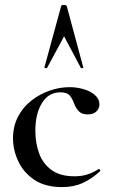

<svg xmlns="http://www.w3.org/2000/svg" viewBox="-20 -750 460 782"><path d="M233 12Q164 12 120 -17.5Q76 -47 54.5 -93Q33 -139 33 -186Q33 -236 53.5 -275Q74 -314 108 -340.5Q142 -367 182.5 -381Q223 -395 263 -395Q292 -395 320 -387Q348 -379 366.5 -363Q385 -347 385 -325Q385 -309 373 -296.5Q361 -284 337 -284Q315 -284 302.5 -295.5Q290 -307 282 -328Q274 -350 263 -362Q252 -374 226 -374Q178 -374 151 -330.5Q124 -287 124 -218Q124 -167 139.5 -125Q155 -83 190 -57.5Q225 -32 283 -32Q312 -32 334.5 -39Q357 -46 381 -61Q383 -63 386.5 -59Q390 -55 388 -53Q353 -21 316.5 -4.5Q280 12 233 12ZM319 -476Q321 -474 316 -472.5Q311 -471 309 -474L241 -602L172 -474Q171 -471 165.5 -472.5Q160 -474 161 -476L229 -725Q230 -730 240 -730Q250 -730 252 -725Z"/></svg>

Font: Cormorant SemiBold
Style: Regular
Weight: 600
Designer: Christian Thalmann (Catharsis Fonts)
Foundry: Catharsis Fonts
Version: Version 4.000